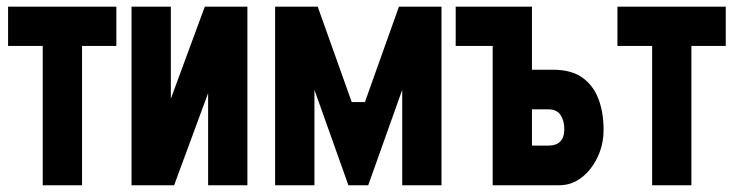

<svg xmlns="http://www.w3.org/2000/svg" viewBox="-20 -548 2171 568"><path d="M3.9 -528.3H324.2V-412.1H222.7V0H106.4V-412.1H3.9Z M369.1 -528.3H485.4V-255.9L585.9 -528.3H711.9V0H595.7V-272.5L495.1 0H369.1Z M793.9 0V-528.3H919.9L1020.5 -246.1H1059.6L1160.2 -528.3H1286.1V0H1169.9V-282.2L1069.3 0H1010.7L910.2 -282.2V0Z M1328.1 -528.3H1553.7V-341.8H1614.3Q1670.9 -341.8 1703.6 -317.9Q1736.3 -293.9 1751 -253.9Q1765.6 -213.9 1765.6 -165Q1765.6 -120.1 1747.6 -82.5Q1729.5 -44.9 1700.2 -22.5Q1670.9 0 1634.8 0H1437.5V-412.1H1328.1ZM1601.6 -224.6H1553.7V-117.2H1601.6Q1649.4 -117.2 1649.4 -166Q1649.4 -191.4 1638.2 -208Q1627 -224.6 1601.6 -224.6Z M1806.6 -528.3H2127V-412.1H2025.4V0H1909.2V-412.1H1806.6Z"/></svg>

Font: Dinish Condensed
Style: Bold
Weight: 700
Width: 3
Designer: Bert Driehuis
Foundry: Playbeing
Version: Version 3.006; git-39231f3c-release